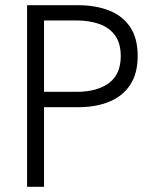

<svg xmlns="http://www.w3.org/2000/svg" viewBox="-20 -717 588 737"><path d="M149 0H84V-697H279Q347.5 -697 399.2 -676.5Q451 -656 479.8 -613Q508.5 -570 508.5 -502Q508.5 -436 480.5 -392.5Q452.5 -349 401 -327.2Q349.5 -305.5 279 -305.5H149ZM273 -364.5Q353 -364.5 398.2 -398.2Q443.5 -432 443.5 -501.5Q443.5 -550.5 421.8 -580.8Q400 -611 361.5 -624.8Q323 -638.5 273 -638.5H149V-364.5Z"/></svg>

Font: Acari Sans Neue
Style: Regular
Weight: 400
Designer: Alfredo Marco Pradil (font), Cristiano Sobral (main changes)
Foundry: Hanken Design Co. (font), Cristiano Sobral (main changes)
Version: Version 2.459;March 19, 2022;FontCreator 14.0.0.2808 64-bit;